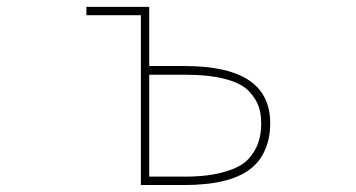

<svg xmlns="http://www.w3.org/2000/svg" viewBox="-20 -564 1040 561"><path d="M391.6 -23.4V-519.5H232.4V-543.9H416V-371.1H518.6Q645.5 -371.1 708 -329.1Q738.3 -308.6 753.9 -277.3Q769.5 -246.1 769.5 -204.1Q769.5 -159.2 753.9 -125Q739.3 -90.8 709 -68.4Q648.4 -23.4 518.6 -23.4ZM416 -47.9H518.6Q590.8 -47.9 637.7 -62.5Q685.5 -76.2 707 -100.6Q727.5 -124 735.4 -149.4Q743.2 -172.9 743.2 -204.1Q743.2 -231.4 735.8 -252.9Q728.5 -274.4 708 -296.9Q686.5 -320.3 638.7 -333Q590.8 -345.7 518.6 -345.7H416Z"/></svg>

Font: Mgen+ 1mn thin
Style: Regular
Weight: 100
Designer: [Source Han Sans]
Ryoko NISHIZUKA  (kana & ideographs); Paul D. Hunt (Latin, Greek & Cyrillic); Wenlong ZHANG  (bopomofo
Version: Version 1.059.20150602